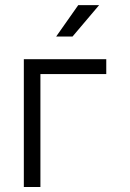

<svg xmlns="http://www.w3.org/2000/svg" viewBox="-20 -743 518 763"><path d="M74.7 0V-507.8H402.3V-448.7H140.6V0ZM268.1 -597.7H203.1L291 -722.7H374Z"/></svg>

Font: Giphurs Light
Style: Regular
Weight: 300
Version: Version 0.920; ttfautohint (v1.8.4.7-5d5b)